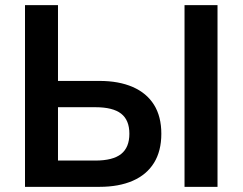

<svg xmlns="http://www.w3.org/2000/svg" viewBox="-20 -725 941 745"><path d="M77 0V-705H205V-411H366Q441 -411 495 -387.5Q549 -364 577.5 -318.5Q606 -273 606 -206Q606 -139 577.5 -93Q549 -47 495 -23.5Q441 0 366 0ZM205 -102H350Q418 -102 450 -127.5Q482 -153 482 -206Q482 -259 450 -284Q418 -309 350 -309H205ZM696 0V-705H824V0Z"/></svg>

Font: Nunito Sans 12pt ExtraLight
Style: Regular
Weight: 200
Designer: Vernon Adams
Foundry: Vernon Adams
Version: Version 3.101;gftools[0.9.27]